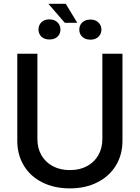

<svg xmlns="http://www.w3.org/2000/svg" viewBox="-20 -994 746 1025"><path d="M633.8 -707V-242.2Q633.8 -168.5 598.9 -110.8Q564 -53.2 500.2 -20.8Q436.5 11.7 353.5 11.7Q269.5 11.7 205.6 -20.5Q141.6 -52.7 106.9 -110.6Q72.3 -168.5 72.3 -242.2V-707H179.7V-251Q179.7 -203.1 200.9 -165.8Q222.2 -128.4 261.5 -107.2Q300.8 -85.9 353.5 -85.9Q405.8 -85.9 444.8 -107.2Q483.9 -128.4 505.1 -165.8Q526.4 -203.1 526.4 -251V-707ZM392.6 -872.1H326.2L238.3 -973.6H331.1ZM243.2 -890.6Q270.5 -890.6 286.6 -875Q302.7 -859.4 302.7 -835.9Q302.7 -813 286.9 -798.1Q271 -783.2 244.1 -783.2Q216.3 -783.2 200.9 -798.3Q185.5 -813.5 185.5 -836.9Q185.5 -859.9 201.2 -875.2Q216.8 -890.6 243.2 -890.6ZM462.9 -889.6Q489.3 -889.6 505.4 -874Q521.5 -858.4 521.5 -835.9Q521.5 -813.5 505.6 -797.9Q489.7 -782.2 462.9 -782.2Q435.5 -782.2 419.4 -797.4Q403.3 -812.5 403.3 -835.9Q403.3 -859.4 419.4 -874.5Q435.5 -889.6 462.9 -889.6Z"/></svg>

Font: Pretendard GOV Medium
Style: Regular
Weight: 500
Designer: Base glyphs from Inter by Rasmus Andersson; Hangeul glyphs from Noto Sans CJK(Source Han Sans) by Jang Soo-young and Kan
Foundry: Kil Hyung-jin
Version: Version 1.309